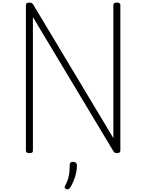

<svg xmlns="http://www.w3.org/2000/svg" viewBox="-20 -1168 1129 1482"><path d="M207 14Q180 14 180 -5V-1129Q180 -1139 186.5 -1143.5Q193 -1148 206 -1148Q218 -1148 224.5 -1144.5Q231 -1141 237 -1132L855 -102V-1129Q855 -1139 861.5 -1143.5Q868 -1148 882 -1148Q909 -1148 909 -1129V-5Q909 5 902 9.5Q895 14 883 14Q872 14 866 10.5Q860 7 854 -3L234 -1036V-5Q234 5 228 9.5Q222 14 207 14ZM491 291Q480 287 479 280.5Q478 274 485 261Q498 236 505 213.5Q512 191 515 165.5Q518 140 518 105Q518 94 524 87.5Q530 81 544 81Q559 81 566.5 89Q574 97 574 108Q574 135 567.5 165.5Q561 196 549.5 225Q538 254 523 278Q516 288 509 292Q502 296 491 291Z"/></svg>

Font: Playwrite CL ExtraLight
Style: Regular
Weight: 200
Designer: Veronika Burian, José Scaglione
Foundry: TypeTogether
Version: Version 1.002